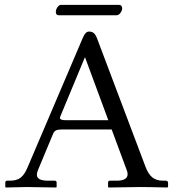

<svg xmlns="http://www.w3.org/2000/svg" viewBox="-20 -791 735 811"><path d="M472.7 -726.6H228Q215.8 -726.6 215.8 -741.2Q215.8 -750.5 222.7 -760.5Q229.5 -770.5 237.8 -770.5H482.4Q489.3 -770.5 492.7 -766.1Q496.1 -761.7 496.1 -755.9Q496.1 -746.6 488.8 -736.6Q481.4 -726.6 472.7 -726.6ZM259.3 -283.2H437.5L338.9 -549.8L235.4 -300.8Q233.4 -296.4 233.4 -292.5Q233.4 -283.2 259.3 -283.2ZM140.1 -71.8Q135.7 -61.5 135.7 -53.2Q135.7 -27.8 182.1 -27.8H210.9Q219.2 -27.8 219.2 -19.5V-1L217.3 1Q118.2 -1 93.8 -1L4.4 1L2.4 -1V-19.5Q2.4 -27.8 10.3 -27.8H22Q51.3 -27.8 67.4 -40.8Q83.5 -53.7 95.2 -81.1L328.6 -628.4Q335.4 -644.5 341.8 -651.1Q348.1 -657.7 356 -657.7Q368.7 -657.7 376.5 -650.9Q384.3 -644 390.1 -628.4L594.7 -86.4Q606 -56.2 623 -42Q640.1 -27.8 668.9 -27.8H680.2Q683.6 -27.8 686.8 -25.6Q689.9 -23.4 689.9 -19.5V-1L686.5 1Q610.4 -1 571.3 -1L438.5 1L436.5 -1V-19.5Q436.5 -27.8 444.3 -27.8H472.2Q519 -27.8 519 -55.2Q519 -63.5 515.6 -71.8L451.7 -244.1H241.2Q223.6 -244.1 216.1 -240Q208.5 -235.8 204.6 -226.6Z"/></svg>

Font: Libertinage
Style: b
Weight: 400
Designer: OSP
Foundry: OSP
Version: Version 1.0; 2008; OFL relea